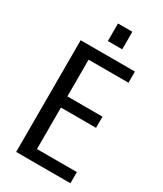

<svg xmlns="http://www.w3.org/2000/svg" viewBox="-217 -961 884 1042"><g transform="rotate(30 225.0 -440.0)"><path d="M160 -70H410V0H70V-700H410V-630H160V-400H380V-330H160ZM290 -880V-770H200V-880Z"/></g></svg>

Font: Cuprum
Style: Regular
Weight: 400
Designer: Jovanny Lemonad
Foundry: Jovanny Lemonad
Version: Version 1.002